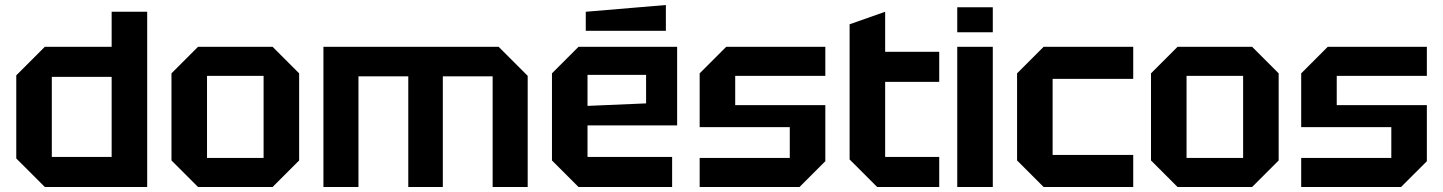

<svg xmlns="http://www.w3.org/2000/svg" viewBox="-20 -747 5765 767"><path d="M568 -700V0H159L45 -114V-446L159 -560H426V-700ZM187 -120H426V-440H187Z M665 -106V-454L771 -560H1069L1175 -454V-106L1069 0H771ZM807 -116H1033V-444H807Z M1272 -560H1972L2088 -444V0H1948V-442H1749V0H1611V-442H1412V0H1272Z M2185 -106V-454L2291 -560H2685V-246H2327V-120H2665V0H2291ZM2327 -324 2561 -334V-448H2327ZM2320 -624V-700L2640 -727V-624Z M2775 0V-116H3135V-239H2775V-454L2881 -560H3277V-444H2917V-327H3277V-103L3174 0Z M3374 -650 3516 -700V-540H3732V-420H3516V-120H3732V0H3484L3374 -110Z M3804 0V-560H3946V0ZM3804 -618V-718H3946V-618Z M4043 -106V-454L4149 -560H4507V-432H4185V-128H4507V0H4149Z M4578 -106V-454L4684 -560H4982L5088 -454V-106L4982 0H4684ZM4720 -116H4946V-444H4720Z M5178 0V-116H5538V-239H5178V-454L5284 -560H5680V-444H5320V-327H5680V-103L5577 0Z"/></svg>

Font: Tektur SemiBold
Style: Regular
Weight: 600
Designer: Adam Jagosz
Foundry: Adam Jagosz
Version: Version 1.005;gftools[0.9.30]